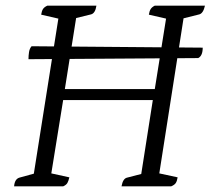

<svg xmlns="http://www.w3.org/2000/svg" viewBox="-20 -661 747 681"><path d="M30 0Q32 -26 49 -31L100 -45L187 -595L126 -609Q128 -622 132.5 -629Q137 -636 148 -641H322Q318 -614 303 -610L250 -597L210 -345H529L569 -595L508 -609Q510 -622 514.5 -629Q519 -636 529 -641H707Q701 -614 687 -610L631 -596L545 -46L610 -32Q608 -19 603.5 -12Q599 -5 587 0H411Q416 -28 431 -31L481 -44L522 -306H204L162 -46L226 -32Q223 -19 219 -12Q215 -5 204 0ZM81 -451Q81 -464 83 -476.5Q85 -489 92 -497L699 -492Q699 -463 683 -455Z"/></svg>

Font: Petrona Light
Style: Italic
Weight: 300
Italic angle: -9°
Designer: Ringo R. Seeber
Foundry: Ringo R. Seeber
Version: Version 2.001; ttfautohint (v1.8.3)